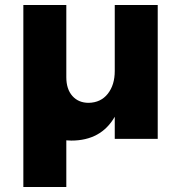

<svg xmlns="http://www.w3.org/2000/svg" viewBox="-20 -559 724 773"><path d="M74 194V-539H247V-248Q247 -200 271.5 -172.5Q296 -145 337 -145Q386 -146 414 -181.5Q442 -217 442 -273V-539H615V0H442V-89Q387 7 267 7L247 6V194Z"/></svg>

Font: Trueno
Style: Bd
Weight: 700
Designer: Julieta Ulanovsky
Foundry: Julieta Ulanovsky
Version: Version 3.001b